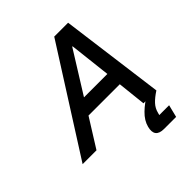

<svg xmlns="http://www.w3.org/2000/svg" viewBox="-292 -825 1175 1175"><g transform="rotate(-45 295.0 -237.5)"><path d="M-57.5 0 371.7 -675H491.7L580.8 0H469.2L449.2 -185H178.3L62.5 0ZM237.5 -283.3H440L409.2 -553.3H405.8ZM447.5 200Q367.5 200 387.5 121.7Q398.3 78.3 437.5 40.4Q476.7 2.5 520 -20.8L580.8 0Q543.3 24.2 520.8 48.3Q498.3 72.5 490.8 104.2L486.7 119.2H571.7L551.7 200Z"/></g></svg>

Font: Funnel Sans Medium
Style: Italic
Weight: 500
Italic angle: -14.036°
Version: Version 1.000; Beta; Release 5; Build 24; ttfautohint (v1.8.